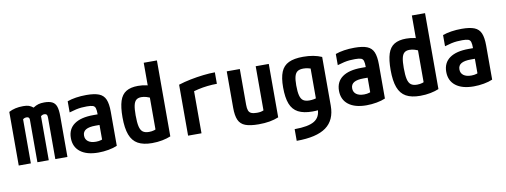

<svg xmlns="http://www.w3.org/2000/svg" viewBox="-71 -1137 4643 1763"><g transform="rotate(-10 2250.0 -255.0)"><path d="M23 0V-500Q51 -515 84 -522.5Q117 -530 157 -530Q190 -530 209.5 -523.5Q229 -517 250 -500Q276 -517 299 -523.5Q322 -530 354 -530Q401 -530 428 -516Q455 -502 466 -470Q477 -438 477 -381V0H364V-383Q364 -398 361.5 -406.5Q359 -415 352.5 -419Q346 -423 334 -423Q325 -423 317 -419.5Q309 -416 303 -411V0H197V-395Q197 -405 194 -411Q191 -417 185 -420Q179 -423 169 -423Q150 -423 136 -411V0Z M765 10Q657 10 597.5 -36Q538 -82 538 -165Q538 -249 599.5 -293Q661 -337 778 -337H879V-238H780Q720 -238 690.5 -220.5Q661 -203 661 -166Q661 -131 687 -111.5Q713 -92 760 -92Q787 -92 809.5 -99Q832 -106 850 -119L818 -53V-337Q818 -376 812 -395Q806 -414 788 -420Q770 -426 733 -426Q707 -426 683 -424Q659 -422 631.5 -416Q604 -410 568 -399V-503Q603 -516 649 -523Q695 -530 746 -530Q821 -530 863.5 -513Q906 -496 923.5 -454.5Q941 -413 941 -340V-22Q907 -7 859.5 1.5Q812 10 765 10Z M1266 10Q1184 10 1134 -18Q1084 -46 1061 -107.5Q1038 -169 1038 -270Q1038 -365 1056.5 -422Q1075 -479 1117 -504.5Q1159 -530 1228 -530Q1269 -530 1307.5 -521.5Q1346 -513 1379 -495L1344 -392Q1311 -409 1287 -416Q1263 -423 1240 -423Q1210 -423 1192.5 -408.5Q1175 -394 1167.5 -360.5Q1160 -327 1160 -268Q1160 -201 1168.5 -164Q1177 -127 1197.5 -111.5Q1218 -96 1255 -96Q1282 -96 1304.5 -103Q1327 -110 1344 -123L1317 -65V-730H1440V-22Q1407 -8 1362 1Q1317 10 1266 10Z M1602 -475Q1655 -492 1715 -504Q1775 -516 1835 -523Q1895 -530 1945 -530V-423Q1902 -423 1857 -418Q1812 -413 1770 -403.5Q1728 -394 1696 -382L1727 -440V0H1602Z M2260 10Q2181 10 2136 -7Q2091 -24 2072.5 -65.5Q2054 -107 2054 -180V-520H2176V-187Q2176 -152 2183.5 -132.5Q2191 -113 2210 -105Q2229 -97 2261 -97Q2280 -97 2295 -99.5Q2310 -102 2327 -109.5Q2344 -117 2369 -131L2324 -54V-520H2446V-22Q2407 -6 2361.5 2Q2316 10 2260 10Z M2576 111Q2704 111 2760.5 76.5Q2817 42 2817 -36V-467L2845 -402Q2816 -413 2794 -418Q2772 -423 2751 -423Q2716 -423 2696.5 -410Q2677 -397 2668.5 -366.5Q2660 -336 2660 -282Q2660 -222 2669 -187.5Q2678 -153 2698.5 -139Q2719 -125 2757 -125Q2777 -125 2798.5 -129Q2820 -133 2849 -141L2880 -33Q2854 -27 2826 -23.5Q2798 -20 2766 -20Q2684 -20 2633.5 -46.5Q2583 -73 2560.5 -131Q2538 -189 2538 -284Q2538 -374 2560 -428Q2582 -482 2632.5 -506Q2683 -530 2767 -530Q2868 -530 2940 -498V-44Q2940 91 2851 155.5Q2762 220 2576 220Z M3265 10Q3157 10 3097.5 -36Q3038 -82 3038 -165Q3038 -249 3099.5 -293Q3161 -337 3278 -337H3379V-238H3280Q3220 -238 3190.5 -220.5Q3161 -203 3161 -166Q3161 -131 3187 -111.5Q3213 -92 3260 -92Q3287 -92 3309.5 -99Q3332 -106 3350 -119L3318 -53V-337Q3318 -376 3312 -395Q3306 -414 3288 -420Q3270 -426 3233 -426Q3207 -426 3183 -424Q3159 -422 3131.5 -416Q3104 -410 3068 -399V-503Q3103 -516 3149 -523Q3195 -530 3246 -530Q3321 -530 3363.5 -513Q3406 -496 3423.5 -454.5Q3441 -413 3441 -340V-22Q3407 -7 3359.5 1.5Q3312 10 3265 10Z M3766 10Q3684 10 3634 -18Q3584 -46 3561 -107.5Q3538 -169 3538 -270Q3538 -365 3556.5 -422Q3575 -479 3617 -504.5Q3659 -530 3728 -530Q3769 -530 3807.5 -521.5Q3846 -513 3879 -495L3844 -392Q3811 -409 3787 -416Q3763 -423 3740 -423Q3710 -423 3692.5 -408.5Q3675 -394 3667.5 -360.5Q3660 -327 3660 -268Q3660 -201 3668.5 -164Q3677 -127 3697.5 -111.5Q3718 -96 3755 -96Q3782 -96 3804.5 -103Q3827 -110 3844 -123L3817 -65V-730H3940V-22Q3907 -8 3862 1Q3817 10 3766 10Z M4265 10Q4157 10 4097.5 -36Q4038 -82 4038 -165Q4038 -249 4099.5 -293Q4161 -337 4278 -337H4379V-238H4280Q4220 -238 4190.5 -220.5Q4161 -203 4161 -166Q4161 -131 4187 -111.5Q4213 -92 4260 -92Q4287 -92 4309.5 -99Q4332 -106 4350 -119L4318 -53V-337Q4318 -376 4312 -395Q4306 -414 4288 -420Q4270 -426 4233 -426Q4207 -426 4183 -424Q4159 -422 4131.5 -416Q4104 -410 4068 -399V-503Q4103 -516 4149 -523Q4195 -530 4246 -530Q4321 -530 4363.5 -513Q4406 -496 4423.5 -454.5Q4441 -413 4441 -340V-22Q4407 -7 4359.5 1.5Q4312 10 4265 10Z"/></g></svg>

Font: M PLUS Code Latin SemiBold
Style: Regular
Weight: 600
Designer: Coji Morishita
Foundry: UNDERFOREST DESIGN
Version: Version 1.002; ttfautohint (v1.8.3)